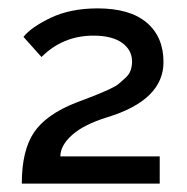

<svg xmlns="http://www.w3.org/2000/svg" viewBox="-20 -833 446 458"><path d="M361 -395H32Q32 -474 61 -517Q90 -560 161 -588Q167 -590 187.5 -598Q208 -606 215.5 -609Q223 -612 239.5 -619.5Q256 -627 262.5 -632.5Q269 -638 278.5 -646.5Q288 -655 291.5 -665Q295 -675 295 -686Q295 -714 271 -731Q247 -748 203 -748Q130 -748 79 -697L36 -745Q54 -768 101 -790.5Q148 -813 213 -813Q290 -813 330 -779Q370 -745 370 -685Q370 -594 235 -553Q180 -536 152 -511Q124 -486 124 -460H361Z"/></svg>

Font: Raleway
Style: Regular
Weight: 600
Designer: Matt McInerney, Pablo Impallari, Rodrigo Fuenzalida
Foundry: Matt McInerney, Pablo Impallari, Rodrigo Fuenzalida
Version: Version 1.000;PS 001.001;hotconv 1.0.56; ttfautohint (v1.5)